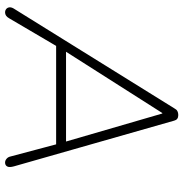

<svg xmlns="http://www.w3.org/2000/svg" viewBox="-3 -713 722 756"><g transform="rotate(90 358.0 -335.0)"><path d="M13 -27 407 -661Q411 -669 417.5 -672.5Q424 -676 433 -676Q442 -676 447.5 -672Q453 -668 455 -660L635 -29Q640 -11 635.5 -2.5Q631 6 620 6Q612 6 605 0Q598 -6 596 -16L546 -204L570 -195H134L166 -204L52 -10Q43 6 29 6Q21 6 15.5 1.5Q10 -3 9 -10.5Q8 -18 13 -27ZM180 -228 157 -234H559L539 -228L427 -613H425Z"/></g></svg>

Font: SN Pro Thin
Style: Italic
Weight: 200
Italic angle: -9°
Designer: Tobias Whetton
Foundry: Supernotes
Version: Version 1.003;Glyphs 3.3 (3324)